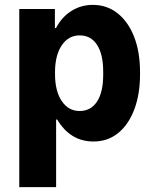

<svg xmlns="http://www.w3.org/2000/svg" viewBox="-20 -563 640 787"><path d="M360.5 -543Q418.5 -543 462 -508.5Q505.5 -474 529.8 -412Q554 -350 554 -267V-259Q554 -176 530.2 -113.8Q506.5 -51.5 463.8 -17.2Q421 17 363.5 17Q315 17 278 -5.8Q241 -28.5 214.5 -73H210V204H59V-526H205V-448H209.5Q233 -493 272.5 -518Q312 -543 360.5 -543ZM306.5 -418Q260.5 -418 233 -377Q205.5 -336 205.5 -266.5V-259.5Q205.5 -190 233 -149Q260.5 -108 306 -108Q352.5 -108 377.8 -146.8Q403 -185.5 403 -256.5V-269Q403 -340.5 377.8 -379.2Q352.5 -418 306.5 -418Z"/></svg>

Font: Google Sans Code
Style: Regular
Weight: 400
Monospace: yes
Designer: Google Sans Code Authors
Foundry: Google LLC
Version: Version 6.000